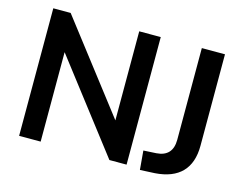

<svg xmlns="http://www.w3.org/2000/svg" viewBox="-97 -843 1274 1005"><g transform="rotate(15 540.5 -341.0)"><path d="M75.5 0H192.2V-516.7H167.6L564.7 0H657.8V-691.2H541.2V-175.5H566.7L169.6 -691.2H75.5ZM732.4 8.8 812.7 4.9C940.2 -3.9 1005.9 -71.6 1005.9 -195.1V-691.2H880.4V-194.1C880.4 -134.3 851 -102 793.1 -98L723.5 -94.1Z"/></g></svg>

Font: LL Pando Sans
Style: Bold
Weight: 700
Designer: Joshua Smith
Foundry: Joshua Smith
Version: Version 1.000;Glyphs 3.2.1 (3258)